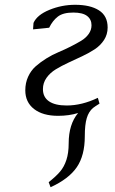

<svg xmlns="http://www.w3.org/2000/svg" viewBox="-20 -474 476 797"><path d="M85 -99.1Q85 -129.9 96.7 -155.5Q108.4 -181.2 127.9 -198.5Q147.5 -215.8 172.1 -231.2Q196.8 -246.6 222.4 -257.3Q248 -268.1 272.7 -280.5Q297.4 -293 316.9 -304.7Q336.4 -316.4 348.1 -333Q359.9 -349.6 359.9 -369.1Q359.9 -393.6 341.6 -407.7Q323.2 -421.9 284.2 -421.9Q241.7 -421.9 220 -405Q198.2 -388.2 184.1 -358.9L117.2 -352.1L119.1 -378.9Q133.8 -412.1 185.1 -433.1Q236.3 -454.1 292 -454.1Q354.5 -454.1 390.6 -431.2Q426.8 -408.2 426.8 -359.9Q426.8 -331.1 411.9 -308.1Q397 -285.2 373.3 -269.5Q349.6 -253.9 321 -240.5Q292.5 -227.1 263.9 -213.9Q235.4 -200.7 211.7 -186.3Q188 -171.9 173.1 -150.9Q158.2 -129.9 158.2 -104Q158.2 -70.8 183.3 -53.5Q208.5 -36.1 256.8 -36.1Q319.8 -36.1 386.2 -67.9L393.1 -43.9Q373.5 -31.7 366.2 -25.9Q348.1 -10.7 340.1 16.4Q332 43.5 332 91.8Q332 171.4 298.8 220Q265.6 268.6 189.9 303.2L182.1 282.2Q212.4 258.3 229.2 238.5Q246.1 218.8 255.6 189.9Q265.1 161.1 265.1 121.1Q265.1 42 304.2 -4.9Q266.6 6.8 221.2 6.8Q157.7 6.8 121.3 -21.5Q85 -49.8 85 -99.1Z"/></svg>

Font: Dehuti Alt
Style: Italic
Weight: 400
Version: Version 1.2